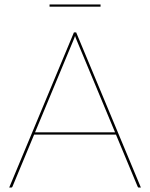

<svg xmlns="http://www.w3.org/2000/svg" viewBox="-20 -846 677 866"><path d="M499 -249 326.5 -663Q324 -668.5 322.2 -673.5Q320.5 -678.5 318.5 -684Q316.5 -678.5 314.8 -673.5Q313 -668.5 310.5 -663L138 -249ZM615.5 0H606.5Q602 0 600.5 -5L503 -239H134L36.5 -5Q35 0 29.5 0H21.5L313.5 -700H323.5ZM203.5 -826H433.5V-816H203.5Z"/></svg>

Font: Lato 2
Style: Regular
Weight: 100
Designer: Lukasz Dziedzic with Adam Twardoch and Botio Nikoltchev
Foundry: tyPoland Lukasz Dziedzic
Version: Version 2.015; 2015-08-06; http://www.latofonts.com/